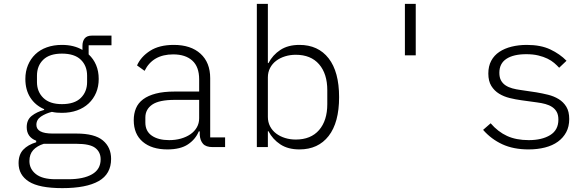

<svg xmlns="http://www.w3.org/2000/svg" viewBox="-20 -760 3040 992"><path d="M554 61Q554 139 490 175.5Q426 212 302 212Q182 212 129 178Q76 144 76 83Q76 39 100 13.5Q124 -12 167 -25V-33Q118 -52 118 -103Q118 -141 144 -161.5Q170 -182 208 -192V-196Q162 -216 136.5 -256Q111 -296 111 -352Q111 -391 124.5 -423.5Q138 -456 162.5 -479.5Q187 -503 222 -515.5Q257 -528 300 -528Q362 -528 406 -502V-523Q406 -547 417.5 -561.5Q429 -576 455 -576H556V-526H438V-479Q463 -456 476.5 -424Q490 -392 490 -352Q490 -313 476.5 -281Q463 -249 438 -225.5Q413 -202 378 -189.5Q343 -177 300 -177Q286 -177 274 -178Q262 -179 248 -182Q216 -174 192 -158Q168 -142 168 -115Q168 -70 252 -70H375Q469 -70 511.5 -34.5Q554 1 554 61ZM500 63Q500 26 472.5 4.5Q445 -17 375 -17H206Q171 -6 151.5 15.5Q132 37 132 72Q132 113 165.5 139.5Q199 166 267 166H334Q411 166 455.5 140.5Q500 115 500 63ZM300 -222Q365 -222 397.5 -254Q430 -286 430 -336V-369Q430 -420 397.5 -451.5Q365 -483 300 -483Q236 -483 203.5 -451.5Q171 -420 171 -369V-336Q171 -286 204 -254Q237 -222 300 -222Z M1079 0Q1044 0 1029 -17Q1014 -34 1012 -63V-81H1007Q990 -40 951 -14Q912 12 845 12Q764 12 717.5 -27.5Q671 -67 671 -139Q671 -173 682.5 -200.5Q694 -228 719.5 -247Q745 -266 785 -276.5Q825 -287 883 -287H1009V-350Q1009 -415 973.5 -447Q938 -479 875 -479Q769 -479 727 -394L688 -422Q708 -467 755.5 -497.5Q803 -528 878 -528Q966 -528 1016 -482.5Q1066 -437 1066 -356V-50H1143V0ZM854 -36Q887 -36 915 -44Q943 -52 964 -66.5Q985 -81 997 -102Q1009 -123 1009 -149V-244H883Q802 -244 766.5 -219.5Q731 -195 731 -153V-127Q731 -82 764.5 -59Q798 -36 854 -36Z M1307 -740H1364V-434H1367Q1389 -476 1428.5 -502Q1468 -528 1527 -528Q1624 -528 1678 -458.5Q1732 -389 1732 -258Q1732 -127 1678 -57.5Q1624 12 1527 12Q1468 12 1428.5 -14Q1389 -40 1367 -82H1364V0H1307ZM1508 -39Q1586 -39 1628.5 -88Q1671 -137 1671 -222V-294Q1671 -379 1628.5 -428Q1586 -477 1508 -477Q1479 -477 1453 -469Q1427 -461 1407 -446Q1387 -431 1375.5 -409Q1364 -387 1364 -360V-156Q1364 -129 1375.5 -107Q1387 -85 1407 -70Q1427 -55 1453 -47Q1479 -39 1508 -39Z M2072 -474V-740H2128V-474Z M2711 12Q2633 12 2575.5 -14.5Q2518 -41 2476 -89L2515 -123Q2553 -79 2600 -57.5Q2647 -36 2712 -36Q2780 -36 2822.5 -62Q2865 -88 2865 -142Q2865 -166 2856.5 -181.5Q2848 -197 2833 -207Q2818 -217 2798 -222.5Q2778 -228 2754 -231L2674 -242Q2644 -246 2613.5 -253.5Q2583 -261 2558.5 -276Q2534 -291 2518.5 -316Q2503 -341 2503 -380Q2503 -418 2518 -446Q2533 -474 2560 -492Q2587 -510 2623.5 -519Q2660 -528 2702 -528Q2774 -528 2823.5 -504.5Q2873 -481 2907 -446L2869 -410Q2858 -422 2843.5 -434.5Q2829 -447 2808.5 -457Q2788 -467 2761 -473.5Q2734 -480 2699 -480Q2633 -480 2596.5 -456Q2560 -432 2560 -384Q2560 -360 2568.5 -344.5Q2577 -329 2592 -319Q2607 -309 2627 -303.5Q2647 -298 2670 -295L2751 -283Q2781 -278 2811.5 -270.5Q2842 -263 2866.5 -248Q2891 -233 2906 -208.5Q2921 -184 2921 -145Q2921 -106 2905.5 -77Q2890 -48 2862.5 -28Q2835 -8 2796 2Q2757 12 2711 12Z"/></svg>

Font: IBM Plex Mono Light
Style: Regular
Weight: 300
Monospace: yes
Designer: Mike Abbink, Paul van der Laan, Pieter van Rosmalen
Foundry: Bold Monday
Version: Version 2.3